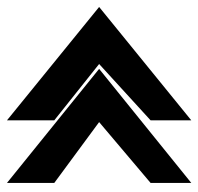

<svg xmlns="http://www.w3.org/2000/svg" viewBox="-29 -558 570 552"><g transform="rotate(-90 256.0 -282.0)"><path d="M6 -17 334 -282 6 -547V-411L181 -282L6 -134ZM186 -17 512 -282 186 -547V-411L348 -282L186 -134Z"/></g></svg>

Font: Charger Pro
Style: UltraNar
Weight: 900
Designer: Jasper
Foundry: Cannot Into Space Fonts
Version: Version 1.09